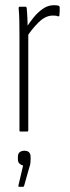

<svg xmlns="http://www.w3.org/2000/svg" viewBox="-20 -507 269 740"><path d="M59 0Q55 0 55 -5V-367Q55 -399 54.5 -426Q54 -453 52 -474Q51 -481 56 -481H79Q82 -481 83 -476Q85 -453 86 -427Q87 -401 87 -386L89 -382V-5Q89 0 84 0ZM83 -364 81 -400Q93 -419 109 -439Q125 -459 145 -473Q165 -487 188 -487Q199 -487 206 -485Q208 -484 209 -482.5Q210 -481 210 -478Q210 -470 210 -463Q210 -456 209 -449Q209 -443 203 -444Q200 -446 195 -446.5Q190 -447 183 -447Q156 -447 130 -422Q104 -397 83 -364ZM53 213Q50 213 51 208L69 131Q61 129 55 123.5Q49 118 49 107V97Q49 85 56 79.5Q63 74 74 74Q86 74 92 80Q98 86 98 98V108Q98 116 97 123Q96 130 93 138L73 209Q72 213 69 213Z"/></svg>

Font: Sofia Sans Extra Condensed ExtraLight
Style: Regular
Weight: 250
Designer: Botio Nikoltchev, Ani Petrova
Foundry: lettersoup
Version: Version 4.101